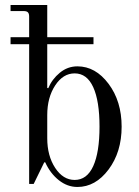

<svg xmlns="http://www.w3.org/2000/svg" viewBox="-20 -732 552 764"><path d="M168 -182Q168 -112 199.5 -64Q231 -16 277 -16Q326 -16 351 -71Q376 -126 376 -228Q376 -330 351 -385Q326 -440 277 -440Q231 -440 199.5 -392Q168 -344 168 -274ZM22 -556V-584H96V-666Q96 -678 91 -683Q86 -688 74 -688H22V-712H168V-584H352V-556H168V-382L172 -381Q187 -417 218 -442.5Q249 -468 288 -468Q360 -468 412 -398.5Q464 -329 464 -228Q464 -127 412 -57.5Q360 12 288 12Q248 12 214 -15Q180 -42 160 -86H156L114 0H96V-556Z"/></svg>

Font: Old Standard TT
Style: Regular
Weight: 400
Designer: Alexey Kryukov <alexios@thessalonica.org.ru>
Version: Version 2.2